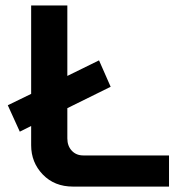

<svg xmlns="http://www.w3.org/2000/svg" viewBox="-20 -690 673 710"><path d="M8.8 -300.8 95.2 -342.8V-669.9H229V-409.2L346.2 -466.8L389.2 -369.1L229 -290V-178.2Q229 -150.4 245.4 -132.8Q261.7 -115.2 288.1 -115.2H605V0H250Q181.2 0 138.2 -44.7Q95.2 -89.4 95.2 -152.8V-224.1L53.2 -203.1Z"/></svg>

Font: LT Wave Text Bold
Style: Regular
Weight: 700
Designer: Daniel Lyons
Version: Version 2.5 (Glyphs App)